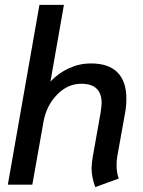

<svg xmlns="http://www.w3.org/2000/svg" viewBox="-20 -754 584 784"><path d="M354 -67Q354 -85 359 -115L391 -295Q395 -323 395 -333Q395 -412 312 -412Q256 -412 213 -367.5Q170 -323 158 -259L112 0H12L141 -734H241L186 -421Q219 -456 262 -475.5Q305 -495 351 -495Q424 -495 460 -458Q496 -421 496 -352Q496 -320 491 -294L459 -116Q456 -98 456 -80Q456 -48 465 -25L369 10Q354 -30 354 -67Z"/></svg>

Font: Niramit Medium
Style: Italic
Weight: 500
Italic angle: -10°
Designer: Katatrad Aksorn Co.,Ltd.
Foundry: Cadson Demak Co.,Ltd.
Version: Version 1.000; ttfautohint (v1.6)